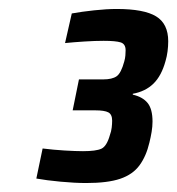

<svg xmlns="http://www.w3.org/2000/svg" viewBox="-20 -824 395 428"><path d="M172 -416Q147 -416 115 -419Q83 -422 61 -426L75 -493Q99 -490 124 -488.5Q149 -487 165 -487Q194 -487 206 -492.5Q218 -498 225 -523Q228 -531 229 -539.5Q230 -548 230 -555Q230 -569 221.5 -573.5Q213 -578 193 -578H142L156 -647H210Q230 -647 240 -654Q250 -661 257 -687Q259 -694 259.5 -700.5Q260 -707 260 -712Q260 -726 249 -729.5Q238 -733 211 -733Q192 -733 168.5 -731.5Q145 -730 125 -728L140 -794Q162 -798 190 -801Q218 -804 240 -804Q301 -804 328 -787.5Q355 -771 355 -732Q355 -721 353.5 -709.5Q352 -698 349 -688Q340 -655 322 -637.5Q304 -620 276 -615V-613Q298 -608 309 -594.5Q320 -581 320 -553Q320 -542 318 -530Q316 -518 313 -506Q306 -476 291 -455.5Q276 -435 248 -425.5Q220 -416 172 -416Z"/></svg>

Font: Saira SemiCondensed
Style: Bold Italic
Weight: 700
Width: 4
Italic angle: -12°
Designer: Hector Gatti with collaboration of the Omnibus-Type team
Foundry: Omnibus-Type
Version: Version 1.101